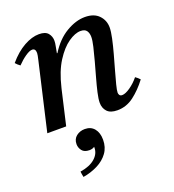

<svg xmlns="http://www.w3.org/2000/svg" viewBox="-135 -585 866 956"><g transform="rotate(-20 297.5 -107.0)"><path d="M191 -182 149 0H49L131 -355Q138 -384 138 -393Q138 -417 120 -417Q106 -417 83.5 -401.5Q61 -386 39 -363Q32 -368 26.5 -373Q21 -378 16 -384Q56 -431 98.5 -454.5Q141 -478 178 -478Q212 -478 226 -461Q240 -444 240 -421Q240 -409 236.5 -392.5Q233 -376 230 -358H233Q271 -419 322.5 -449.5Q374 -480 422 -480Q470 -480 495.5 -453.5Q521 -427 521 -389Q521 -368 513.5 -333Q506 -298 495 -258Q484 -218 473 -179.5Q462 -141 454.5 -111.5Q447 -82 447 -70Q447 -63 451 -57Q455 -51 465 -51Q482 -51 508 -69Q534 -87 555 -113Q568 -104 578 -93Q544 -48 504.5 -18Q465 12 417 12Q380 12 363 -6.5Q346 -25 346 -53Q346 -73 353.5 -106Q361 -139 372 -178Q383 -217 393.5 -255.5Q404 -294 411.5 -326Q419 -358 419 -376Q419 -396 410 -409Q401 -422 378 -422Q349 -422 313 -397Q277 -372 244.5 -321Q212 -270 193 -190ZM231 44Q263 44 281 66Q299 88 299 125Q299 165 278 194Q257 223 221.5 241Q186 259 144 266Q143 261 141 250.5Q139 240 139 236Q190 228 217.5 204Q245 180 245 148V143Q234 151 218 151Q191 151 179 135.5Q167 120 167 101Q167 74 186 59Q205 44 231 44Z"/></g></svg>

Font: Castoro
Style: Italic
Weight: 400
Italic angle: -11°
Designer: John Hudson with Paul Hanslow, assisted by Kaja Sojewska.
Foundry: Tiro Typeworks Ltd.
Version: Version 2.04